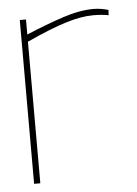

<svg xmlns="http://www.w3.org/2000/svg" viewBox="-43 -550 417 585"><g transform="rotate(-5 165.0 -257.5)"><path d="M309 -492 310 -508Q300 -511 288.5 -513Q277 -515 265 -515Q222 -515 170.5 -498Q119 -481 57 -455V-501H38V0H57V-433Q94 -450 124 -462Q154 -474 178.5 -481.5Q203 -489 223.5 -492.5Q244 -496 263 -496Q274 -496 286.5 -495Q299 -494 309 -492Z"/></g></svg>

Font: Advent Pro Thin
Style: Regular
Weight: 250
Version: Version 3.000